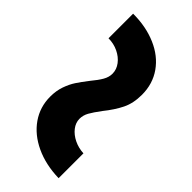

<svg xmlns="http://www.w3.org/2000/svg" viewBox="-15 -607 598 598"><g transform="rotate(-45 283.5 -308.0)"><path d="M181.6 -407.2Q207.5 -407.2 229 -399.7Q250.5 -392.1 266.1 -381.8Q281.7 -371.6 303.7 -354.5Q324.2 -337.4 339.1 -328.9Q354 -320.3 369.1 -320.3Q387.7 -320.3 403.6 -332.3Q419.4 -344.2 429 -364.3Q438.5 -384.3 438.5 -407.2H546.9Q546.9 -350.1 527.3 -304.9Q507.8 -259.8 471.7 -234.4Q435.5 -209 387.7 -209Q350.1 -209 322.5 -222.7Q294.9 -236.3 264.6 -260.7Q241.7 -277.8 227.3 -285.9Q212.9 -293.9 197.3 -293.9Q180.2 -293.9 165 -282.2Q149.9 -270.5 140.4 -251Q130.9 -231.4 129.9 -209H20.5Q22 -267.1 43 -312Q64 -356.9 100.1 -382.1Q136.2 -407.2 181.6 -407.2Z"/></g></svg>

Font: Reddit Sans Chocolate
Style: Bold
Weight: 700
Designer: Stephen Hutchings
Foundry: Reddit
Version: Version 1.011